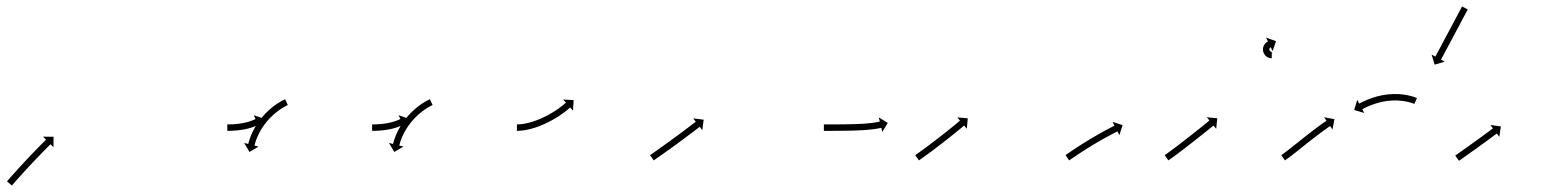

<svg xmlns="http://www.w3.org/2000/svg" viewBox="-20 -568 4799 598"><path d="M3.1 -4.7C2.7 -4.2 2.2 -3.7 1.8 -3.2L16.9 9.9C17.4 9.4 17.8 8.9 18.2 8.4L18.2 8.4L18.2 8.4C19.4 7 20.7 5.6 21.9 4.2L21.9 4.2L21.9 4.2C23.8 2 25.7 -0.2 27.6 -2.3L27.6 -2.3L27.6 -2.3C30.1 -5.1 32.6 -8 35.1 -10.8L35.1 -10.8L35.1 -10.8C38.1 -14.1 41 -17.4 44 -20.7L44 -20.7L44 -20.7C47.3 -24.4 50.7 -28 54 -31.7L54 -31.7L54 -31.7C57.6 -35.6 61.2 -39.5 64.8 -43.5L64.8 -43.5L64.8 -43.4C68.5 -47.5 72.3 -51.5 76 -55.5L76 -55.5L76 -55.5C79.7 -59.5 83.5 -63.5 87.3 -67.5L87.3 -67.5L87.2 -67.5C90.9 -71.3 94.6 -75.2 98.3 -79L98.2 -79L98.2 -79C101.7 -82.6 105.1 -86.1 108.6 -89.7L108.6 -89.7L108.6 -89.7C111.7 -92.9 114.8 -96.1 117.9 -99.2L117.9 -99.2L117.9 -99.2C120.5 -101.9 123.2 -104.6 125.8 -107.2L125.8 -107.2L125.8 -107.2C127.9 -109.3 129.9 -111.3 132 -113.4L132 -113.4L132 -113.4C133.3 -114.7 134.6 -116 135.9 -117.3C136.4 -117.8 136.9 -118.2 137.3 -118.7L146.6 -109.3L146.8 -142.1L114 -142.3L123.3 -132.9C122.8 -132.5 122.3 -132 121.9 -131.5C120.5 -130.2 119.2 -128.9 117.9 -127.5L117.9 -127.5L117.9 -127.5C115.8 -125.5 113.7 -123.4 111.7 -121.3L111.7 -121.3L111.7 -121.3C109 -118.6 106.3 -116 103.7 -113.3L103.7 -113.3L103.6 -113.2C100.5 -110.1 97.4 -106.8 94.3 -103.6L94.2 -103.6L94.2 -103.6C90.8 -100 87.3 -96.4 83.8 -92.8L83.8 -92.8L83.8 -92.8C80.1 -89 76.4 -85.1 72.7 -81.2L72.7 -81.2L72.7 -81.2C68.9 -77.2 65.2 -73.2 61.4 -69.2L61.4 -69.2L61.4 -69.1C57.6 -65.1 53.9 -61.1 50.1 -57L50.1 -57L50.1 -57C46.5 -53.1 42.9 -49.1 39.3 -45.2L39.3 -45.2L39.2 -45.2C35.9 -41.5 32.5 -37.8 29.2 -34.1L29.2 -34.1L29.2 -34.1C26.2 -30.8 23.2 -27.4 20.2 -24.1L20.2 -24.1L20.2 -24.1C17.7 -21.2 15.2 -18.4 12.6 -15.6L12.6 -15.6L12.6 -15.6C10.7 -13.4 8.8 -11.2 6.8 -9L6.8 -9L6.8 -9C5.6 -7.6 4.4 -6.2 3.1 -4.7L3.1 -4.7Z M689 -180.5C688.7 -180.5 688.3 -180.5 688 -180.5L688 -160.5C688.4 -160.5 688.7 -160.5 689.1 -160.5L689.1 -160.5L689.1 -160.5C690.1 -160.5 691.2 -160.5 692.2 -160.5L692.2 -160.5L692.2 -160.5C693.8 -160.6 695.4 -160.6 697 -160.6C697 -160.6 697 -160.6 697 -160.6C697 -160.6 697 -160.6 697 -160.6C699.1 -160.7 701.2 -160.8 703.2 -160.8C703.2 -160.8 703.2 -160.8 703.2 -160.8C703.3 -160.8 703.3 -160.8 703.3 -160.8C705.7 -161 708.2 -161.1 710.6 -161.2C710.6 -161.2 710.6 -161.3 710.6 -161.3C710.7 -161.3 710.7 -161.3 710.7 -161.3C713.4 -161.5 716.1 -161.7 718.9 -161.9C718.9 -161.9 718.9 -161.9 718.9 -161.9C718.9 -161.9 719 -161.9 719 -161.9C721.9 -162.2 724.8 -162.6 727.7 -162.9C727.7 -162.9 727.7 -162.9 727.8 -162.9C727.8 -162.9 727.8 -163 727.8 -163C730.8 -163.4 733.8 -163.8 736.8 -164.3C736.8 -164.3 736.9 -164.3 736.9 -164.3C736.9 -164.3 737 -164.3 737 -164.3C740 -164.9 743 -165.5 746 -166.1C746 -166.1 746 -166.1 746 -166.1C746.1 -166.1 746.1 -166.1 746.1 -166.1C749 -166.8 751.9 -167.5 754.7 -168.2C754.7 -168.2 754.8 -168.2 754.8 -168.3C754.8 -168.3 754.9 -168.3 754.9 -168.3C757.6 -169 760.2 -169.8 762.9 -170.6C762.9 -170.6 762.9 -170.6 763 -170.6C763 -170.7 763 -170.7 763 -170.7C765.4 -171.4 767.8 -172.3 770.1 -173.1C770.1 -173.1 770.1 -173.1 770.2 -173.1C770.2 -173.1 770.2 -173.2 770.2 -173.2C772.2 -173.9 774.2 -174.7 776.1 -175.5C776.1 -175.5 776.2 -175.5 776.2 -175.5C776.2 -175.5 776.2 -175.5 776.2 -175.5C777.7 -176.1 779.2 -176.8 780.7 -177.5C780.7 -177.5 780.7 -177.5 780.8 -177.5C780.8 -177.5 780.8 -177.5 780.8 -177.5C781.8 -177.9 782.7 -178.4 783.7 -178.8C783.7 -178.8 783.7 -178.8 783.7 -178.8C783.7 -178.8 783.7 -178.8 783.7 -178.8C784 -179 784.4 -179.1 784.7 -179.3L790.4 -167.4L801.2 -198.4L770.3 -209.2L776 -197.3C775.7 -197.2 775.4 -197 775.1 -196.9C775.1 -196.9 775.1 -196.9 775.1 -196.9C775.1 -196.9 775.1 -196.9 775.1 -196.9C774.2 -196.5 773.4 -196.1 772.5 -195.7C772.5 -195.7 772.5 -195.7 772.5 -195.7C772.6 -195.7 772.6 -195.7 772.6 -195.7C771.2 -195.1 769.8 -194.5 768.5 -193.9C768.5 -193.9 768.5 -194 768.5 -194C768.5 -194 768.6 -194 768.6 -194C766.8 -193.3 765 -192.6 763.2 -191.9C763.2 -191.9 763.2 -191.9 763.2 -191.9C763.3 -191.9 763.3 -191.9 763.3 -191.9C761.1 -191.1 759 -190.4 756.8 -189.7C756.8 -189.7 756.8 -189.7 756.9 -189.7C756.9 -189.7 756.9 -189.7 756.9 -189.7C754.5 -189 752 -188.2 749.5 -187.5C749.5 -187.5 749.6 -187.6 749.6 -187.6C749.7 -187.6 749.7 -187.6 749.7 -187.6C747 -186.9 744.4 -186.2 741.7 -185.6C741.7 -185.6 741.7 -185.6 741.8 -185.7C741.8 -185.7 741.8 -185.7 741.8 -185.7C739 -185.1 736.2 -184.5 733.4 -184C733.4 -184 733.5 -184 733.5 -184C733.5 -184 733.6 -184.1 733.6 -184.1C730.7 -183.6 727.9 -183.2 725.1 -182.8C725.1 -182.8 725.1 -182.8 725.1 -182.8C725.2 -182.8 725.2 -182.8 725.2 -182.8C722.5 -182.4 719.7 -182.1 716.9 -181.8C716.9 -181.8 717 -181.8 717 -181.8C717 -181.8 717 -181.8 717 -181.8C714.4 -181.6 711.8 -181.4 709.2 -181.2C709.2 -181.2 709.3 -181.2 709.3 -181.2C709.3 -181.2 709.3 -181.2 709.3 -181.2C707 -181.1 704.7 -180.9 702.3 -180.8C702.3 -180.8 702.3 -180.8 702.4 -180.8C702.4 -180.8 702.4 -180.8 702.4 -180.8C700.4 -180.7 698.4 -180.7 696.5 -180.6C696.5 -180.6 696.5 -180.6 696.5 -180.6C696.5 -180.6 696.5 -180.6 696.5 -180.6C695 -180.6 693.5 -180.5 691.9 -180.5L691.9 -180.5L692 -180.5C691 -180.5 690 -180.5 689 -180.5L689 -180.5ZM874.6 -240C875.2 -240.3 875.8 -240.6 876.4 -240.9L867.9 -259C867.3 -258.7 866.7 -258.4 866.1 -258.1C866.1 -258.1 866.1 -258.1 866 -258.1C866 -258.1 866 -258.1 866 -258.1C864.2 -257.2 862.5 -256.3 860.8 -255.4C860.8 -255.4 860.7 -255.4 860.7 -255.4C860.7 -255.4 860.6 -255.4 860.6 -255.4C858 -254 855.3 -252.5 852.7 -251C852.7 -251 852.6 -250.9 852.6 -250.9C852.6 -250.9 852.5 -250.9 852.5 -250.9C849.2 -248.9 845.9 -246.8 842.6 -244.6C842.6 -244.6 842.5 -244.6 842.5 -244.6C842.4 -244.5 842.4 -244.5 842.4 -244.5C838.6 -241.9 834.8 -239.2 831.1 -236.4C831.1 -236.4 831.1 -236.4 831.1 -236.3C831 -236.3 831 -236.3 831 -236.3C826.9 -233.1 823 -229.8 819.1 -226.4C819.1 -226.4 819 -226.4 819 -226.3C818.9 -226.3 818.9 -226.2 818.9 -226.2C814.8 -222.5 810.9 -218.7 807 -214.8C807 -214.8 806.9 -214.8 806.9 -214.7C806.8 -214.7 806.8 -214.6 806.8 -214.6C802.9 -210.5 799.1 -206.2 795.4 -201.9C795.4 -201.9 795.4 -201.9 795.3 -201.8C795.3 -201.8 795.3 -201.7 795.3 -201.7C791.7 -197.3 788.2 -192.8 784.9 -188.2C784.9 -188.2 784.8 -188.1 784.8 -188.1C784.8 -188 784.7 -187.9 784.7 -187.9C781.6 -183.4 778.6 -178.8 775.7 -174.1C775.7 -174.1 775.7 -174 775.7 -174C775.6 -173.9 775.6 -173.8 775.6 -173.8C773 -169.4 770.5 -164.8 768.2 -160.2C768.2 -160.2 768.2 -160.2 768.1 -160.1C768.1 -160.1 768.1 -160 768.1 -160C766.1 -155.9 764.2 -151.6 762.3 -147.4C762.3 -147.4 762.3 -147.3 762.3 -147.3C762.3 -147.2 762.3 -147.2 762.3 -147.2C760.8 -143.5 759.4 -139.9 758.1 -136.2C758.1 -136.2 758.1 -136.2 758.1 -136.1C758.1 -136.1 758 -136 758 -136C757.1 -133.2 756.2 -130.3 755.3 -127.4C755.3 -127.4 755.3 -127.4 755.3 -127.3C755.3 -127.3 755.2 -127.3 755.2 -127.3C754.7 -125.4 754.2 -123.5 753.7 -121.7C753.7 -121.7 753.7 -121.6 753.7 -121.6C753.7 -121.6 753.7 -121.6 753.7 -121.6C753.5 -120.9 753.3 -120.3 753.2 -119.6L740.4 -122.9L757.1 -94.7L785.3 -111.4L772.5 -114.7C772.7 -115.3 772.9 -116 773 -116.6C773 -116.6 773 -116.6 773 -116.6C773 -116.5 773 -116.5 773 -116.5C773.5 -118.3 774 -120 774.5 -121.8C774.5 -121.8 774.5 -121.7 774.4 -121.7C774.4 -121.7 774.4 -121.6 774.4 -121.6C775.2 -124.3 776.1 -127 777 -129.7C777 -129.7 777 -129.6 777 -129.6C777 -129.5 776.9 -129.5 776.9 -129.5C778.2 -132.9 779.5 -136.4 780.8 -139.7C780.8 -139.7 780.8 -139.7 780.8 -139.6C780.8 -139.6 780.7 -139.5 780.7 -139.5C782.4 -143.5 784.2 -147.5 786.1 -151.3C786.1 -151.3 786.1 -151.3 786.1 -151.2C786 -151.2 786 -151.1 786 -151.1C788.2 -155.4 790.5 -159.7 792.9 -163.9C792.9 -163.9 792.9 -163.8 792.9 -163.7C792.8 -163.7 792.8 -163.6 792.8 -163.6C795.5 -168 798.3 -172.4 801.2 -176.6C801.2 -176.6 801.2 -176.6 801.2 -176.5C801.1 -176.5 801.1 -176.4 801.1 -176.4C804.2 -180.8 807.5 -185 810.8 -189.2C810.8 -189.2 810.8 -189.1 810.7 -189.1C810.7 -189 810.6 -189 810.6 -189C814.1 -193 817.7 -197 821.3 -200.9C821.3 -200.9 821.3 -200.8 821.3 -200.8C821.2 -200.8 821.2 -200.7 821.2 -200.7C824.8 -204.4 828.5 -208 832.4 -211.5C832.4 -211.5 832.3 -211.4 832.3 -211.4C832.2 -211.3 832.2 -211.3 832.2 -211.3C835.8 -214.5 839.6 -217.6 843.4 -220.6C843.4 -220.6 843.3 -220.5 843.3 -220.5C843.2 -220.5 843.2 -220.4 843.2 -220.4C846.6 -223 850.1 -225.6 853.7 -228C853.7 -228 853.7 -228 853.6 -228C853.6 -227.9 853.5 -227.9 853.5 -227.9C856.6 -229.9 859.7 -231.9 862.8 -233.7C862.8 -233.7 862.8 -233.7 862.7 -233.7C862.7 -233.7 862.7 -233.6 862.7 -233.6C865.1 -235 867.5 -236.4 870 -237.7C870 -237.7 870 -237.7 869.9 -237.7C869.9 -237.7 869.9 -237.7 869.9 -237.7C871.5 -238.5 873.1 -239.3 874.7 -240.1C874.7 -240.1 874.7 -240.1 874.7 -240.1C874.7 -240 874.6 -240 874.6 -240Z M1140 -180.5C1139.7 -180.5 1139.3 -180.5 1139 -180.5L1139 -160.5C1139.4 -160.5 1139.7 -160.5 1140.1 -160.5L1140.1 -160.5L1140.1 -160.5C1141.1 -160.5 1142.2 -160.5 1143.2 -160.5L1143.2 -160.5L1143.2 -160.5C1144.8 -160.6 1146.4 -160.6 1148 -160.6C1148 -160.6 1148 -160.6 1148 -160.6C1148 -160.6 1148 -160.6 1148 -160.6C1150.1 -160.7 1152.2 -160.8 1154.2 -160.8C1154.2 -160.8 1154.2 -160.8 1154.2 -160.8C1154.3 -160.8 1154.3 -160.8 1154.3 -160.8C1156.7 -161 1159.2 -161.1 1161.6 -161.2C1161.6 -161.2 1161.6 -161.3 1161.6 -161.3C1161.7 -161.3 1161.7 -161.3 1161.7 -161.3C1164.4 -161.5 1167.1 -161.7 1169.9 -161.9C1169.9 -161.9 1169.9 -161.9 1169.9 -161.9C1169.9 -161.9 1170 -161.9 1170 -161.9C1172.9 -162.2 1175.8 -162.6 1178.7 -162.9C1178.7 -162.9 1178.7 -162.9 1178.8 -162.9C1178.8 -162.9 1178.8 -163 1178.8 -163C1181.8 -163.4 1184.8 -163.8 1187.8 -164.3C1187.8 -164.3 1187.9 -164.3 1187.9 -164.3C1187.9 -164.3 1188 -164.3 1188 -164.3C1191 -164.9 1194 -165.5 1197 -166.1C1197 -166.1 1197 -166.1 1197 -166.1C1197.1 -166.1 1197.1 -166.1 1197.1 -166.1C1200 -166.8 1202.9 -167.5 1205.7 -168.2C1205.7 -168.2 1205.8 -168.2 1205.8 -168.3C1205.8 -168.3 1205.9 -168.3 1205.9 -168.3C1208.6 -169 1211.2 -169.8 1213.9 -170.6C1213.9 -170.6 1213.9 -170.6 1214 -170.6C1214 -170.7 1214 -170.7 1214 -170.7C1216.4 -171.4 1218.8 -172.3 1221.1 -173.1C1221.1 -173.1 1221.1 -173.1 1221.2 -173.1C1221.2 -173.1 1221.2 -173.2 1221.2 -173.2C1223.2 -173.9 1225.2 -174.7 1227.1 -175.5C1227.1 -175.5 1227.2 -175.5 1227.2 -175.5C1227.2 -175.5 1227.2 -175.5 1227.2 -175.5C1228.7 -176.1 1230.2 -176.8 1231.7 -177.5C1231.7 -177.5 1231.7 -177.5 1231.8 -177.5C1231.8 -177.5 1231.8 -177.5 1231.8 -177.5C1232.8 -177.9 1233.7 -178.4 1234.7 -178.8C1234.7 -178.8 1234.7 -178.8 1234.7 -178.8C1234.7 -178.8 1234.7 -178.8 1234.7 -178.8C1235 -179 1235.4 -179.1 1235.7 -179.3L1241.4 -167.4L1252.2 -198.4L1221.3 -209.2L1227 -197.3C1226.7 -197.2 1226.4 -197 1226.1 -196.9C1226.1 -196.9 1226.1 -196.9 1226.1 -196.9C1226.1 -196.9 1226.1 -196.9 1226.1 -196.9C1225.2 -196.5 1224.4 -196.1 1223.5 -195.7C1223.5 -195.7 1223.5 -195.7 1223.5 -195.7C1223.6 -195.7 1223.6 -195.7 1223.6 -195.7C1222.2 -195.1 1220.8 -194.5 1219.5 -193.9C1219.5 -193.9 1219.5 -194 1219.5 -194C1219.5 -194 1219.6 -194 1219.6 -194C1217.8 -193.3 1216 -192.6 1214.2 -191.9C1214.2 -191.9 1214.2 -191.9 1214.2 -191.9C1214.3 -191.9 1214.3 -191.9 1214.3 -191.9C1212.1 -191.1 1210 -190.4 1207.8 -189.7C1207.8 -189.7 1207.8 -189.7 1207.9 -189.7C1207.9 -189.7 1207.9 -189.7 1207.9 -189.7C1205.5 -189 1203 -188.2 1200.5 -187.5C1200.5 -187.5 1200.6 -187.6 1200.6 -187.6C1200.7 -187.6 1200.7 -187.6 1200.7 -187.6C1198 -186.9 1195.4 -186.2 1192.7 -185.6C1192.7 -185.6 1192.7 -185.6 1192.8 -185.7C1192.8 -185.7 1192.8 -185.7 1192.8 -185.7C1190 -185.1 1187.2 -184.5 1184.4 -184C1184.4 -184 1184.5 -184 1184.5 -184C1184.5 -184 1184.6 -184.1 1184.6 -184.1C1181.7 -183.6 1178.9 -183.2 1176.1 -182.8C1176.1 -182.8 1176.1 -182.8 1176.1 -182.8C1176.2 -182.8 1176.2 -182.8 1176.2 -182.8C1173.5 -182.4 1170.7 -182.1 1167.9 -181.8C1167.9 -181.8 1168 -181.8 1168 -181.8C1168 -181.8 1168 -181.8 1168 -181.8C1165.4 -181.6 1162.8 -181.4 1160.2 -181.2C1160.2 -181.2 1160.3 -181.2 1160.3 -181.2C1160.3 -181.2 1160.3 -181.2 1160.3 -181.2C1158 -181.1 1155.7 -180.9 1153.3 -180.8C1153.3 -180.8 1153.3 -180.8 1153.4 -180.8C1153.4 -180.8 1153.4 -180.8 1153.4 -180.8C1151.4 -180.7 1149.4 -180.7 1147.5 -180.6C1147.5 -180.6 1147.5 -180.6 1147.5 -180.6C1147.5 -180.6 1147.5 -180.6 1147.5 -180.6C1146 -180.6 1144.5 -180.5 1142.9 -180.5L1142.9 -180.5L1143 -180.5C1142 -180.5 1141 -180.5 1140 -180.5L1140 -180.5ZM1325.6 -240C1326.2 -240.3 1326.8 -240.6 1327.4 -240.9L1318.9 -259C1318.3 -258.7 1317.7 -258.4 1317.1 -258.1C1317.1 -258.1 1317.1 -258.1 1317 -258.1C1317 -258.1 1317 -258.1 1317 -258.1C1315.2 -257.2 1313.5 -256.3 1311.8 -255.4C1311.8 -255.4 1311.7 -255.4 1311.7 -255.4C1311.7 -255.4 1311.6 -255.4 1311.6 -255.4C1309 -254 1306.3 -252.5 1303.7 -251C1303.7 -251 1303.6 -250.9 1303.6 -250.9C1303.6 -250.9 1303.5 -250.9 1303.5 -250.9C1300.2 -248.9 1296.9 -246.8 1293.6 -244.6C1293.6 -244.6 1293.5 -244.6 1293.5 -244.6C1293.4 -244.5 1293.4 -244.5 1293.4 -244.5C1289.6 -241.9 1285.8 -239.2 1282.1 -236.4C1282.1 -236.4 1282.1 -236.4 1282.1 -236.3C1282 -236.3 1282 -236.3 1282 -236.3C1277.9 -233.1 1274 -229.8 1270.1 -226.4C1270.1 -226.4 1270 -226.4 1270 -226.3C1269.9 -226.3 1269.9 -226.2 1269.9 -226.2C1265.8 -222.5 1261.9 -218.7 1258 -214.8C1258 -214.8 1257.9 -214.8 1257.9 -214.7C1257.8 -214.7 1257.8 -214.6 1257.8 -214.6C1253.9 -210.5 1250.1 -206.2 1246.4 -201.9C1246.4 -201.9 1246.4 -201.9 1246.3 -201.8C1246.3 -201.8 1246.3 -201.7 1246.3 -201.7C1242.7 -197.3 1239.2 -192.8 1235.9 -188.2C1235.9 -188.2 1235.8 -188.1 1235.8 -188.1C1235.8 -188 1235.7 -187.9 1235.7 -187.9C1232.6 -183.4 1229.6 -178.8 1226.7 -174.1C1226.7 -174.1 1226.7 -174 1226.7 -174C1226.6 -173.9 1226.6 -173.8 1226.6 -173.8C1224 -169.4 1221.5 -164.8 1219.2 -160.2C1219.2 -160.2 1219.2 -160.2 1219.1 -160.1C1219.1 -160.1 1219.1 -160 1219.1 -160C1217.1 -155.9 1215.2 -151.6 1213.3 -147.4C1213.3 -147.4 1213.3 -147.3 1213.3 -147.3C1213.3 -147.2 1213.3 -147.2 1213.3 -147.2C1211.8 -143.5 1210.4 -139.9 1209.1 -136.2C1209.1 -136.2 1209.1 -136.2 1209.1 -136.1C1209.1 -136.1 1209 -136 1209 -136C1208.1 -133.2 1207.2 -130.3 1206.3 -127.4C1206.3 -127.4 1206.3 -127.4 1206.3 -127.3C1206.3 -127.3 1206.2 -127.3 1206.2 -127.3C1205.7 -125.4 1205.2 -123.5 1204.7 -121.7C1204.7 -121.7 1204.7 -121.6 1204.7 -121.6C1204.7 -121.6 1204.7 -121.6 1204.7 -121.6C1204.5 -120.9 1204.3 -120.3 1204.2 -119.6L1191.4 -122.9L1208.1 -94.7L1236.3 -111.4L1223.5 -114.7C1223.7 -115.3 1223.9 -116 1224 -116.6C1224 -116.6 1224 -116.6 1224 -116.6C1224 -116.5 1224 -116.5 1224 -116.5C1224.5 -118.3 1225 -120 1225.5 -121.8C1225.5 -121.8 1225.5 -121.7 1225.4 -121.7C1225.4 -121.7 1225.4 -121.6 1225.4 -121.6C1226.2 -124.3 1227.1 -127 1228 -129.7C1228 -129.7 1228 -129.6 1228 -129.6C1228 -129.5 1227.9 -129.5 1227.9 -129.5C1229.2 -132.9 1230.5 -136.4 1231.8 -139.7C1231.8 -139.7 1231.8 -139.7 1231.8 -139.6C1231.8 -139.6 1231.7 -139.5 1231.7 -139.5C1233.4 -143.5 1235.2 -147.5 1237.1 -151.3C1237.1 -151.3 1237.1 -151.3 1237.1 -151.2C1237 -151.2 1237 -151.1 1237 -151.1C1239.2 -155.4 1241.5 -159.7 1243.9 -163.9C1243.9 -163.9 1243.9 -163.8 1243.9 -163.7C1243.8 -163.7 1243.8 -163.6 1243.8 -163.6C1246.5 -168 1249.3 -172.4 1252.2 -176.6C1252.2 -176.6 1252.2 -176.6 1252.2 -176.5C1252.1 -176.5 1252.1 -176.4 1252.1 -176.4C1255.2 -180.8 1258.5 -185 1261.8 -189.2C1261.8 -189.2 1261.8 -189.1 1261.7 -189.1C1261.7 -189 1261.6 -189 1261.6 -189C1265.1 -193 1268.7 -197 1272.3 -200.9C1272.3 -200.9 1272.3 -200.8 1272.3 -200.8C1272.2 -200.8 1272.2 -200.7 1272.2 -200.7C1275.8 -204.4 1279.5 -208 1283.4 -211.5C1283.4 -211.5 1283.3 -211.4 1283.3 -211.4C1283.2 -211.3 1283.2 -211.3 1283.2 -211.3C1286.8 -214.5 1290.6 -217.6 1294.4 -220.6C1294.4 -220.6 1294.3 -220.5 1294.3 -220.5C1294.2 -220.5 1294.2 -220.4 1294.2 -220.4C1297.6 -223 1301.1 -225.6 1304.7 -228C1304.7 -228 1304.7 -228 1304.6 -228C1304.6 -227.9 1304.5 -227.9 1304.5 -227.9C1307.6 -229.9 1310.7 -231.9 1313.8 -233.7C1313.8 -233.7 1313.8 -233.7 1313.7 -233.7C1313.7 -233.7 1313.7 -233.6 1313.7 -233.6C1316.1 -235 1318.5 -236.4 1321 -237.7C1321 -237.7 1321 -237.7 1320.9 -237.7C1320.9 -237.7 1320.9 -237.7 1320.9 -237.7C1322.5 -238.5 1324.1 -239.3 1325.7 -240.1C1325.7 -240.1 1325.7 -240.1 1325.7 -240.1C1325.7 -240 1325.6 -240 1325.6 -240Z M1591.9 -180.5C1591.2 -180.5 1590.6 -180.5 1590 -180.5L1590 -160.5C1590.7 -160.5 1591.4 -160.5 1592.1 -160.5C1592.1 -160.5 1592.1 -160.5 1592.2 -160.5C1592.2 -160.5 1592.2 -160.5 1592.2 -160.5C1594.2 -160.6 1596.2 -160.6 1598.1 -160.7C1598.1 -160.7 1598.2 -160.7 1598.2 -160.8C1598.3 -160.8 1598.3 -160.8 1598.3 -160.8C1601.4 -161 1604.4 -161.3 1607.4 -161.6C1607.4 -161.6 1607.5 -161.6 1607.5 -161.6C1607.6 -161.6 1607.7 -161.6 1607.7 -161.6C1611.6 -162.1 1615.4 -162.7 1619.3 -163.4C1619.3 -163.4 1619.4 -163.4 1619.4 -163.5C1619.5 -163.5 1619.5 -163.5 1619.5 -163.5C1624.1 -164.4 1628.6 -165.4 1633.1 -166.5C1633.1 -166.5 1633.1 -166.6 1633.2 -166.6C1633.2 -166.6 1633.3 -166.6 1633.3 -166.6C1638.3 -167.9 1643.2 -169.4 1648.1 -171C1648.1 -171 1648.1 -171 1648.2 -171C1648.2 -171 1648.3 -171 1648.3 -171C1653.5 -172.8 1658.6 -174.7 1663.7 -176.7C1663.7 -176.7 1663.7 -176.7 1663.8 -176.7C1663.8 -176.7 1663.9 -176.8 1663.9 -176.8C1669.1 -178.9 1674.3 -181.2 1679.4 -183.5C1679.4 -183.5 1679.4 -183.5 1679.5 -183.5C1679.5 -183.5 1679.5 -183.6 1679.5 -183.6C1684.6 -186 1689.7 -188.5 1694.6 -191.1C1694.6 -191.1 1694.7 -191.1 1694.7 -191.1C1694.8 -191.2 1694.8 -191.2 1694.8 -191.2C1699.6 -193.8 1704.3 -196.5 1709 -199.2C1709 -199.2 1709.1 -199.2 1709.1 -199.3C1709.1 -199.3 1709.2 -199.3 1709.2 -199.3C1713.5 -201.9 1717.8 -204.7 1722.1 -207.4C1722.1 -207.4 1722.1 -207.5 1722.2 -207.5C1722.2 -207.5 1722.2 -207.5 1722.2 -207.5C1726 -210.1 1729.8 -212.7 1733.5 -215.3C1733.5 -215.3 1733.5 -215.3 1733.5 -215.4C1733.6 -215.4 1733.6 -215.4 1733.6 -215.4C1736.7 -217.7 1739.8 -220 1742.9 -222.4C1742.9 -222.4 1742.9 -222.4 1742.9 -222.4C1742.9 -222.4 1743 -222.5 1743 -222.5C1745.3 -224.3 1747.6 -226.2 1749.9 -228.1C1749.9 -228.1 1749.9 -228.1 1749.9 -228.1C1750 -228.2 1750 -228.2 1750 -228.2C1751.4 -229.4 1752.9 -230.7 1754.4 -231.9L1754.4 -232L1754.4 -232C1754.9 -232.4 1755.4 -232.9 1755.9 -233.3L1764.7 -223.5L1766.6 -256.2L1733.9 -258.1L1742.6 -248.3C1742.1 -247.8 1741.7 -247.4 1741.2 -247L1741.2 -247L1741.2 -247C1739.8 -245.8 1738.4 -244.6 1737 -243.4C1737 -243.4 1737.1 -243.4 1737.1 -243.5C1737.1 -243.5 1737.1 -243.5 1737.1 -243.5C1734.9 -241.7 1732.7 -239.9 1730.5 -238.1C1730.5 -238.1 1730.5 -238.1 1730.5 -238.1C1730.6 -238.2 1730.6 -238.2 1730.6 -238.2C1727.7 -235.9 1724.7 -233.7 1721.7 -231.5C1721.7 -231.5 1721.8 -231.5 1721.8 -231.5C1721.8 -231.6 1721.9 -231.6 1721.9 -231.6C1718.3 -229 1714.7 -226.6 1711.1 -224.1C1711.1 -224.1 1711.1 -224.1 1711.1 -224.2C1711.2 -224.2 1711.2 -224.2 1711.2 -224.2C1707.1 -221.5 1703 -218.9 1698.8 -216.4C1698.8 -216.4 1698.8 -216.4 1698.8 -216.4C1698.9 -216.5 1698.9 -216.5 1698.9 -216.5C1694.4 -213.8 1689.8 -211.3 1685.3 -208.8C1685.3 -208.8 1685.3 -208.8 1685.3 -208.8C1685.4 -208.8 1685.4 -208.8 1685.4 -208.8C1680.6 -206.3 1675.8 -203.9 1670.9 -201.6C1670.9 -201.6 1671 -201.6 1671 -201.7C1671 -201.7 1671.1 -201.7 1671.1 -201.7C1666.2 -199.5 1661.2 -197.3 1656.3 -195.3C1656.3 -195.3 1656.3 -195.3 1656.4 -195.3C1656.4 -195.3 1656.4 -195.3 1656.4 -195.3C1651.6 -193.4 1646.7 -191.7 1641.8 -190C1641.8 -190 1641.8 -190 1641.9 -190C1641.9 -190 1642 -190 1642 -190C1637.4 -188.6 1632.7 -187.2 1628 -185.9C1628 -185.9 1628.1 -185.9 1628.1 -185.9C1628.2 -185.9 1628.2 -185.9 1628.2 -185.9C1624.1 -184.9 1619.8 -183.9 1615.6 -183.1C1615.6 -183.1 1615.7 -183.1 1615.7 -183.1C1615.8 -183.1 1615.8 -183.1 1615.8 -183.1C1612.2 -182.5 1608.7 -181.9 1605 -181.4C1605 -181.4 1605.1 -181.4 1605.2 -181.5C1605.2 -181.5 1605.3 -181.5 1605.3 -181.5C1602.5 -181.2 1599.7 -180.9 1596.9 -180.7C1596.9 -180.7 1597 -180.7 1597 -180.7C1597.1 -180.7 1597.1 -180.7 1597.1 -180.7C1595.3 -180.6 1593.6 -180.6 1591.8 -180.5C1591.8 -180.5 1591.8 -180.5 1591.8 -180.5C1591.9 -180.5 1591.9 -180.5 1591.9 -180.5Z M2006.2 -85.9C2005.7 -85.6 2005.1 -85.2 2004.6 -84.8L2016 -68.4C2016.5 -68.7 2017.1 -69.1 2017.6 -69.5C2019.2 -70.6 2020.7 -71.6 2022.2 -72.7C2024.6 -74.4 2027 -76 2029.4 -77.7L2029.4 -77.7L2029.4 -77.7C2032.5 -79.9 2035.6 -82.1 2038.7 -84.2L2038.7 -84.2L2038.7 -84.2C2042.4 -86.8 2046 -89.4 2049.7 -92L2049.7 -92L2049.7 -92C2053.8 -94.9 2057.8 -97.8 2061.9 -100.7L2061.9 -100.7L2061.9 -100.7C2066.2 -103.8 2070.6 -107 2074.9 -110.1L2074.9 -110.1L2074.9 -110.1C2079.4 -113.3 2083.8 -116.6 2088.3 -119.8L2088.3 -119.8L2088.3 -119.8C2092.7 -123.1 2097.2 -126.4 2101.6 -129.6L2101.6 -129.6L2101.6 -129.7C2105.9 -132.8 2110.2 -136 2114.5 -139.2L2114.5 -139.2L2114.5 -139.2C2118.5 -142.2 2122.5 -145.2 2126.5 -148.2L2126.5 -148.2L2126.5 -148.2C2130.1 -150.9 2133.7 -153.6 2137.2 -156.3L2137.2 -156.3L2137.3 -156.3C2140.3 -158.6 2143.3 -160.8 2146.3 -163.1C2148.6 -164.9 2150.9 -166.7 2153.2 -168.5C2154.7 -169.6 2156.2 -170.7 2157.7 -171.9C2158.2 -172.3 2158.8 -172.7 2159.3 -173.1L2167.3 -162.7L2171.6 -195.2L2139.1 -199.4L2147.1 -189C2146.6 -188.6 2146 -188.1 2145.5 -187.7C2144 -186.6 2142.6 -185.5 2141.1 -184.3C2138.8 -182.6 2136.5 -180.8 2134.2 -179C2131.2 -176.8 2128.2 -174.5 2125.2 -172.2L2125.2 -172.2L2125.2 -172.2C2121.6 -169.5 2118.1 -166.8 2114.5 -164.2L2114.5 -164.2L2114.5 -164.2C2110.5 -161.2 2106.5 -158.2 2102.6 -155.2L2102.6 -155.2L2102.6 -155.2C2098.3 -152.1 2094 -148.9 2089.8 -145.7L2089.8 -145.7L2089.8 -145.7C2085.3 -142.5 2080.9 -139.2 2076.5 -136L2076.5 -136L2076.5 -136C2072.1 -132.8 2067.6 -129.5 2063.2 -126.3L2063.2 -126.3L2063.2 -126.3C2058.9 -123.2 2054.6 -120.1 2050.2 -117L2050.2 -117L2050.2 -117C2046.2 -114.1 2042.2 -111.2 2038.1 -108.3L2038.1 -108.3L2038.1 -108.3C2034.5 -105.7 2030.8 -103.2 2027.2 -100.6L2027.2 -100.6L2027.2 -100.6C2024.1 -98.4 2021 -96.3 2018 -94.1L2018 -94.1L2018 -94.1C2015.6 -92.4 2013.2 -90.8 2010.8 -89.1C2009.3 -88.1 2007.8 -87 2006.2 -85.9Z M2548 -180.5C2547.3 -180.5 2546.7 -180.5 2546 -180.5L2546 -160.5C2546.7 -160.5 2547.3 -160.5 2548 -160.5C2549.9 -160.5 2551.7 -160.5 2553.6 -160.5C2556.5 -160.5 2559.4 -160.5 2562.4 -160.5C2566.1 -160.5 2569.9 -160.5 2573.7 -160.5C2578.2 -160.6 2582.6 -160.6 2587.1 -160.6L2587.1 -160.6L2587.1 -160.6C2592.1 -160.6 2597.1 -160.7 2602.1 -160.7L2602.1 -160.7L2602.1 -160.7C2607.5 -160.8 2612.8 -160.8 2618.1 -160.9L2618.2 -160.9L2618.2 -160.9C2623.7 -161 2629.2 -161.1 2634.7 -161.2L2634.8 -161.2L2634.8 -161.2C2640.3 -161.4 2645.9 -161.6 2651.4 -161.8C2651.4 -161.8 2651.4 -161.8 2651.4 -161.8C2651.4 -161.8 2651.4 -161.8 2651.4 -161.8C2656.8 -162 2662.2 -162.3 2667.6 -162.6C2667.6 -162.6 2667.6 -162.6 2667.6 -162.6C2667.6 -162.6 2667.6 -162.6 2667.6 -162.6C2672.7 -162.9 2677.7 -163.3 2682.7 -163.7C2682.7 -163.7 2682.8 -163.7 2682.8 -163.7C2682.8 -163.7 2682.8 -163.7 2682.8 -163.7C2687.4 -164.1 2691.9 -164.6 2696.4 -165.1C2696.4 -165.1 2696.4 -165.1 2696.5 -165.1C2696.5 -165.1 2696.5 -165.1 2696.5 -165.1C2700.3 -165.6 2704.2 -166.1 2708 -166.7C2708 -166.7 2708 -166.7 2708.1 -166.7C2708.1 -166.7 2708.1 -166.7 2708.1 -166.7C2711.1 -167.2 2714.1 -167.7 2717 -168.3C2717 -168.3 2717 -168.3 2717.1 -168.3C2717.1 -168.3 2717.1 -168.3 2717.1 -168.3C2719 -168.7 2720.9 -169.1 2722.8 -169.5C2722.8 -169.5 2722.9 -169.5 2722.9 -169.5C2722.9 -169.5 2722.9 -169.5 2722.9 -169.5C2723.6 -169.7 2724.2 -169.9 2724.9 -170L2728 -157.2L2745.1 -185.2L2717.1 -202.3L2720.2 -189.5C2719.6 -189.3 2718.9 -189.2 2718.3 -189C2718.3 -189 2718.3 -189 2718.3 -189C2718.4 -189 2718.4 -189 2718.4 -189C2716.6 -188.6 2714.9 -188.3 2713.1 -187.9C2713.1 -187.9 2713.1 -187.9 2713.1 -187.9C2713.2 -187.9 2713.2 -187.9 2713.2 -187.9C2710.4 -187.4 2707.6 -186.9 2704.9 -186.4C2704.9 -186.4 2704.9 -186.4 2704.9 -186.4C2705 -186.4 2705 -186.4 2705 -186.4C2701.3 -185.9 2697.7 -185.4 2694 -184.9C2694 -184.9 2694 -184.9 2694.1 -184.9C2694.1 -184.9 2694.1 -184.9 2694.1 -184.9C2689.8 -184.4 2685.4 -184 2681 -183.6C2681 -183.6 2681 -183.6 2681.1 -183.6C2681.1 -183.6 2681.1 -183.6 2681.1 -183.6C2676.2 -183.2 2671.3 -182.9 2666.4 -182.5C2666.4 -182.5 2666.4 -182.5 2666.4 -182.5C2666.4 -182.5 2666.4 -182.5 2666.4 -182.5C2661.2 -182.2 2655.9 -182 2650.6 -181.8C2650.6 -181.8 2650.6 -181.8 2650.6 -181.8C2650.6 -181.8 2650.6 -181.8 2650.6 -181.8C2645.2 -181.6 2639.7 -181.4 2634.2 -181.2C2634.2 -181.2 2634.2 -181.2 2634.3 -181.2L2634.3 -181.2C2628.8 -181.1 2623.3 -181 2617.8 -180.9L2617.8 -180.9L2617.9 -180.9C2612.5 -180.8 2607.2 -180.8 2601.9 -180.7L2601.9 -180.7L2601.9 -180.7C2597 -180.7 2592 -180.6 2587 -180.6L2587 -180.6L2587 -180.6C2582.6 -180.6 2578.1 -180.6 2573.6 -180.5C2569.9 -180.5 2566.1 -180.5 2562.3 -180.5C2559.4 -180.5 2556.5 -180.5 2553.6 -180.5C2551.7 -180.5 2549.9 -180.5 2548 -180.5Z M2832.2 -85.9C2831.7 -85.6 2831.1 -85.2 2830.6 -84.8L2842 -68.4C2842.5 -68.8 2843.1 -69.1 2843.6 -69.5L2843.6 -69.5L2843.6 -69.5C2845.2 -70.6 2846.7 -71.7 2848.3 -72.8L2848.3 -72.8L2848.3 -72.8C2850.7 -74.5 2853.1 -76.2 2855.4 -77.9L2855.5 -77.9L2855.5 -77.9C2858.5 -80.1 2861.6 -82.3 2864.7 -84.6L2864.7 -84.6L2864.7 -84.6C2868.3 -87.2 2871.9 -89.9 2875.6 -92.5L2875.6 -92.5L2875.6 -92.5C2879.6 -95.5 2883.6 -98.5 2887.6 -101.5L2887.6 -101.5L2887.6 -101.5C2891.9 -104.7 2896.2 -108 2900.4 -111.2L2900.4 -111.2L2900.4 -111.2C2904.8 -114.6 2909.2 -117.9 2913.6 -121.3L2913.6 -121.3L2913.6 -121.3C2917.9 -124.7 2922.3 -128.1 2926.6 -131.5L2926.7 -131.5L2926.7 -131.5C2930.9 -134.8 2935.1 -138.1 2939.2 -141.4L2939.3 -141.4L2939.3 -141.5C2943.2 -144.6 2947.1 -147.7 2951 -150.8L2951 -150.8L2951 -150.8C2954.5 -153.6 2958 -156.5 2961.4 -159.3L2961.4 -159.3L2961.4 -159.3C2964.4 -161.7 2967.3 -164.1 2970.2 -166.5L2970.2 -166.5L2970.2 -166.5C2972.5 -168.4 2974.7 -170.2 2977 -172.1L2977 -172.1L2977 -172.1C2978.4 -173.3 2979.9 -174.5 2981.3 -175.7C2981.9 -176.1 2982.4 -176.6 2982.9 -177L2991.3 -166.9L2994.2 -199.5L2961.6 -202.4L2970 -192.3C2969.5 -191.9 2969 -191.5 2968.5 -191.1C2967.1 -189.9 2965.7 -188.7 2964.2 -187.5L2964.2 -187.5L2964.2 -187.5C2962 -185.6 2959.8 -183.8 2957.5 -181.9L2957.5 -181.9L2957.5 -182C2954.6 -179.6 2951.7 -177.2 2948.8 -174.8L2948.8 -174.8L2948.8 -174.8C2945.4 -172 2941.9 -169.2 2938.4 -166.4L2938.4 -166.4L2938.4 -166.4C2934.6 -163.3 2930.7 -160.2 2926.8 -157.1L2926.8 -157.1L2926.8 -157.1C2922.7 -153.8 2918.5 -150.5 2914.3 -147.2L2914.3 -147.2L2914.3 -147.2C2910 -143.9 2905.7 -140.5 2901.3 -137.1L2901.3 -137.1L2901.3 -137.1C2897 -133.8 2892.6 -130.4 2888.3 -127.1L2888.3 -127.1L2888.3 -127.1C2884.1 -123.9 2879.8 -120.7 2875.6 -117.5L2875.6 -117.5L2875.6 -117.5C2871.6 -114.5 2867.7 -111.6 2863.7 -108.6L2863.7 -108.6L2863.7 -108.6C2860.1 -106 2856.5 -103.3 2852.9 -100.7L2852.9 -100.7L2852.9 -100.7C2849.9 -98.5 2846.9 -96.3 2843.8 -94.1L2843.8 -94.1L2843.8 -94.2C2841.5 -92.5 2839.1 -90.8 2836.7 -89.1L2836.8 -89.1L2836.8 -89.1C2835.2 -88.1 2833.7 -87 2832.2 -85.9L2832.2 -85.9Z M3300.2 -85.9C3299.7 -85.6 3299.1 -85.2 3298.6 -84.8L3310 -68.4C3310.5 -68.8 3311.1 -69.1 3311.6 -69.5C3313.2 -70.6 3314.7 -71.6 3316.2 -72.7L3316.2 -72.7L3316.2 -72.7C3318.6 -74.3 3321 -76 3323.4 -77.6L3323.4 -77.6L3323.4 -77.6C3326.5 -79.7 3329.6 -81.8 3332.7 -83.9L3332.7 -83.9L3332.7 -83.9C3336.4 -86.3 3340.1 -88.8 3343.8 -91.2L3343.8 -91.2L3343.7 -91.2C3347.9 -93.9 3352 -96.6 3356.2 -99.3L3356.2 -99.3L3356.2 -99.3C3360.7 -102.1 3365.1 -105 3369.6 -107.8L3369.6 -107.8L3369.6 -107.7C3374.2 -110.6 3378.9 -113.5 3383.6 -116.3L3383.6 -116.3L3383.5 -116.3C3388.2 -119.1 3392.9 -121.9 3397.7 -124.7L3397.6 -124.7L3397.6 -124.7C3402.2 -127.3 3406.8 -130 3411.4 -132.6L3411.4 -132.6L3411.3 -132.6C3415.7 -135 3420 -137.4 3424.3 -139.8L3424.3 -139.8L3424.3 -139.8C3428.2 -141.9 3432.1 -144 3436 -146.1L3436 -146.1L3436 -146.1C3439.3 -147.9 3442.6 -149.6 3445.9 -151.4L3445.9 -151.4L3445.9 -151.4C3448.4 -152.7 3451 -154.1 3453.6 -155.4L3453.6 -155.4L3453.6 -155.4C3455.2 -156.2 3456.9 -157.1 3458.5 -157.9C3459.1 -158.2 3459.7 -158.5 3460.3 -158.8L3466.3 -147.1L3476.4 -178.3L3445.2 -188.4L3451.2 -176.6C3450.6 -176.3 3450 -176 3449.4 -175.7C3447.8 -174.9 3446.1 -174 3444.4 -173.2L3444.4 -173.2L3444.4 -173.2C3441.8 -171.8 3439.2 -170.5 3436.6 -169.1L3436.6 -169.1L3436.6 -169.1C3433.2 -167.3 3429.9 -165.6 3426.5 -163.8L3426.5 -163.8L3426.5 -163.8C3422.6 -161.6 3418.6 -159.5 3414.7 -157.3L3414.7 -157.3L3414.6 -157.3C3410.3 -154.9 3405.9 -152.4 3401.5 -150L3401.5 -150L3401.5 -150C3396.8 -147.3 3392.2 -144.6 3387.6 -141.9L3387.5 -141.9L3387.5 -141.9C3382.7 -139.1 3378 -136.3 3373.3 -133.4L3373.2 -133.4L3373.2 -133.4C3368.5 -130.6 3363.8 -127.7 3359.1 -124.8L3359 -124.7L3359 -124.7C3354.5 -121.9 3350 -119 3345.4 -116.2L3345.4 -116.1L3345.4 -116.1C3341.2 -113.4 3337 -110.7 3332.8 -108L3332.8 -108L3332.8 -107.9C3329 -105.5 3325.3 -103 3321.6 -100.5L3321.5 -100.5L3321.5 -100.5C3318.4 -98.4 3315.2 -96.3 3312.1 -94.1L3312.1 -94.1L3312.1 -94.1C3309.7 -92.5 3307.3 -90.8 3304.9 -89.2L3304.9 -89.2L3304.8 -89.2C3303.3 -88.1 3301.8 -87 3300.2 -85.9Z M3609.2 -85.9C3608.7 -85.6 3608.1 -85.2 3607.6 -84.8L3619 -68.4C3619.5 -68.8 3620.1 -69.1 3620.6 -69.5L3620.6 -69.5L3620.7 -69.5C3622.2 -70.6 3623.8 -71.7 3625.3 -72.8L3625.3 -72.8L3625.3 -72.8C3627.7 -74.6 3630.1 -76.3 3632.5 -78L3632.5 -78L3632.5 -78C3635.6 -80.3 3638.6 -82.5 3641.7 -84.8L3641.7 -84.8L3641.7 -84.8C3645.3 -87.5 3648.9 -90.2 3652.4 -92.9L3652.4 -92.9L3652.5 -92.9C3656.4 -95.9 3660.4 -98.9 3664.4 -101.9L3664.4 -101.9L3664.4 -101.9C3668.7 -105.2 3672.9 -108.4 3677.1 -111.7L3677.1 -111.7L3677.1 -111.7C3681.5 -115.1 3685.9 -118.5 3690.2 -121.8L3690.2 -121.9L3690.2 -121.9C3694.6 -125.2 3698.9 -128.6 3703.2 -132L3703.3 -132L3703.3 -132.1C3707.5 -135.4 3711.6 -138.7 3715.8 -142L3715.8 -142L3715.8 -142C3719.8 -145.1 3723.7 -148.2 3727.6 -151.3L3727.6 -151.3L3727.6 -151.3C3731.1 -154.1 3734.6 -156.9 3738.1 -159.7L3738.1 -159.7L3738.1 -159.7C3741 -162.1 3744 -164.4 3746.9 -166.8C3749.2 -168.7 3751.4 -170.5 3753.7 -172.3C3755.2 -173.5 3756.6 -174.7 3758.1 -175.9C3758.6 -176.3 3759.1 -176.7 3759.6 -177.1L3767.9 -166.9L3771.3 -199.5L3738.6 -202.9L3747 -192.6C3746.5 -192.2 3745.9 -191.8 3745.4 -191.4C3744 -190.2 3742.5 -189 3741.1 -187.9C3738.8 -186 3736.6 -184.2 3734.3 -182.4C3731.4 -180 3728.5 -177.6 3725.5 -175.3L3725.5 -175.3L3725.5 -175.3C3722.1 -172.5 3718.6 -169.7 3715.1 -166.9L3715.1 -166.9L3715.1 -166.9C3711.2 -163.8 3707.3 -160.7 3703.4 -157.6L3703.4 -157.7L3703.4 -157.7C3699.3 -154.4 3695.1 -151.1 3690.9 -147.8L3690.9 -147.8L3690.9 -147.8C3686.6 -144.4 3682.3 -141 3677.9 -137.6L3677.9 -137.6L3677.9 -137.6C3673.6 -134.3 3669.3 -130.9 3664.9 -127.5L3664.9 -127.5L3664.9 -127.6C3660.7 -124.3 3656.5 -121.1 3652.3 -117.8L3652.3 -117.8L3652.3 -117.8C3648.3 -114.8 3644.4 -111.8 3640.4 -108.8L3640.4 -108.8L3640.4 -108.8C3636.9 -106.2 3633.3 -103.5 3629.7 -100.8L3629.7 -100.8L3629.7 -100.8C3626.7 -98.6 3623.7 -96.4 3620.7 -94.2L3620.7 -94.2L3620.7 -94.2C3618.4 -92.5 3616 -90.8 3613.7 -89.1L3613.7 -89.1L3613.7 -89.1C3612.2 -88 3610.7 -87 3609.2 -85.9L3609.2 -85.9ZM3940.3 -386.5C3940.5 -386.5 3940.7 -386.5 3940.9 -386.5L3941.1 -406.5C3940.9 -406.5 3940.8 -406.5 3940.7 -406.5C3940.7 -406.5 3940.7 -406.5 3940.8 -406.5C3940.8 -406.5 3940.9 -406.5 3940.9 -406.5C3940.5 -406.5 3940.2 -406.5 3939.9 -406.6C3939.9 -406.6 3940 -406.6 3940.1 -406.5C3940.2 -406.5 3940.3 -406.5 3940.3 -406.5C3939.8 -406.6 3939.3 -406.7 3938.9 -406.8C3938.9 -406.8 3939 -406.8 3939.1 -406.7C3939.2 -406.7 3939.4 -406.7 3939.4 -406.7C3938.8 -406.8 3938.2 -407 3937.6 -407.3C3937.6 -407.3 3937.7 -407.2 3937.9 -407.1C3938 -407.1 3938.2 -407 3938.2 -407C3937.5 -407.3 3936.9 -407.7 3936.3 -408.1C3936.3 -408.1 3936.4 -408 3936.6 -407.9C3936.7 -407.8 3936.9 -407.7 3936.9 -407.7C3936.2 -408.2 3935.6 -408.7 3935.1 -409.3C3935.1 -409.3 3935.2 -409.2 3935.3 -409C3935.5 -408.9 3935.6 -408.7 3935.6 -408.7C3935 -409.4 3934.5 -410.2 3934.1 -410.9C3934.1 -410.9 3934.2 -410.7 3934.3 -410.5C3934.4 -410.4 3934.5 -410.2 3934.5 -410.2C3934.1 -411 3933.8 -411.8 3933.6 -412.7C3933.6 -412.7 3933.6 -412.5 3933.7 -412.3C3933.7 -412.1 3933.8 -411.9 3933.8 -411.9C3933.6 -412.8 3933.5 -413.7 3933.5 -414.6C3933.5 -414.6 3933.5 -414.4 3933.5 -414.2C3933.5 -414 3933.5 -413.8 3933.5 -413.8C3933.5 -414.7 3933.7 -415.6 3933.9 -416.5C3933.9 -416.5 3933.8 -416.3 3933.8 -416.1C3933.7 -415.9 3933.7 -415.7 3933.7 -415.7C3933.9 -416.5 3934.2 -417.2 3934.6 -418C3934.6 -418 3934.5 -417.8 3934.4 -417.6C3934.3 -417.5 3934.2 -417.3 3934.2 -417.3C3934.6 -417.9 3935 -418.6 3935.5 -419.1C3935.5 -419.1 3935.4 -419 3935.3 -418.9C3935.2 -418.8 3935.1 -418.6 3935.1 -418.6C3935.5 -419.1 3935.9 -419.5 3936.4 -420C3936.4 -420 3936.3 -419.9 3936.2 -419.8C3936.1 -419.7 3936 -419.6 3936 -419.6C3936.4 -419.9 3936.7 -420.2 3937.1 -420.5C3937.1 -420.5 3937.1 -420.4 3937 -420.4C3936.9 -420.3 3936.8 -420.3 3936.8 -420.3C3937.1 -420.4 3937.4 -420.6 3937.6 -420.7C3937.6 -420.7 3937.6 -420.7 3937.5 -420.7C3937.5 -420.7 3937.5 -420.6 3937.5 -420.6C3937.6 -420.7 3937.7 -420.8 3937.8 -420.8L3943.6 -409L3954.3 -439.9L3923.4 -450.7L3929.1 -438.8C3928.9 -438.7 3928.7 -438.6 3928.5 -438.5C3928.5 -438.5 3928.5 -438.5 3928.4 -438.5C3928.4 -438.5 3928.4 -438.4 3928.4 -438.4C3927.7 -438.1 3927.1 -437.8 3926.5 -437.4C3926.5 -437.4 3926.5 -437.4 3926.4 -437.3C3926.3 -437.3 3926.2 -437.2 3926.2 -437.2C3925.3 -436.6 3924.5 -436 3923.6 -435.3C3923.6 -435.3 3923.5 -435.3 3923.4 -435.2C3923.3 -435.1 3923.2 -435 3923.2 -435C3922.2 -434.1 3921.2 -433.1 3920.2 -432.1C3920.2 -432.1 3920.1 -432 3920 -431.8C3919.9 -431.7 3919.8 -431.6 3919.8 -431.6C3918.8 -430.3 3917.9 -428.9 3917 -427.5C3917 -427.5 3916.9 -427.4 3916.9 -427.2C3916.8 -427.1 3916.7 -426.9 3916.7 -426.9C3915.9 -425.2 3915.2 -423.5 3914.6 -421.8C3914.6 -421.8 3914.6 -421.6 3914.5 -421.4C3914.5 -421.2 3914.4 -421 3914.4 -421C3914 -419.1 3913.7 -417.2 3913.5 -415.2C3913.5 -415.2 3913.5 -415 3913.5 -414.8C3913.5 -414.6 3913.5 -414.4 3913.5 -414.4C3913.5 -412.4 3913.7 -410.4 3914.1 -408.4C3914.1 -408.4 3914.1 -408.2 3914.2 -408C3914.2 -407.8 3914.3 -407.6 3914.3 -407.6C3914.8 -405.6 3915.5 -403.7 3916.3 -401.8C3916.3 -401.8 3916.4 -401.6 3916.5 -401.5C3916.6 -401.3 3916.7 -401.1 3916.7 -401.1C3917.7 -399.4 3918.8 -397.7 3920 -396.2C3920 -396.2 3920.1 -396.1 3920.3 -395.9C3920.4 -395.8 3920.5 -395.6 3920.5 -395.6C3921.8 -394.3 3923.1 -393 3924.6 -391.9C3924.6 -391.9 3924.7 -391.8 3924.9 -391.7C3925 -391.6 3925.2 -391.5 3925.2 -391.5C3926.6 -390.6 3928 -389.7 3929.5 -389C3929.5 -389 3929.6 -388.9 3929.8 -388.9C3929.9 -388.8 3930.1 -388.8 3930.1 -388.8C3931.3 -388.2 3932.7 -387.8 3934 -387.4C3934 -387.4 3934.1 -387.4 3934.3 -387.3C3934.4 -387.3 3934.5 -387.3 3934.5 -387.3C3935.5 -387 3936.6 -386.8 3937.7 -386.7C3937.7 -386.7 3937.8 -386.7 3937.8 -386.7C3937.9 -386.7 3938 -386.7 3938 -386.7C3938.7 -386.6 3939.4 -386.5 3940.1 -386.5C3940.1 -386.5 3940.1 -386.5 3940.2 -386.5C3940.2 -386.5 3940.3 -386.5 3940.3 -386.5Z M3972.2 -85.9C3971.7 -85.6 3971.1 -85.2 3970.6 -84.8L3982 -68.4C3982.5 -68.7 3983.1 -69.1 3983.6 -69.5L3983.6 -69.5L3983.6 -69.5C3985.2 -70.6 3986.8 -71.7 3988.3 -72.8C3988.3 -72.8 3988.3 -72.8 3988.4 -72.9C3988.4 -72.9 3988.4 -72.9 3988.4 -72.9C3990.8 -74.6 3993.1 -76.3 3995.5 -78.1C3995.5 -78.1 3995.5 -78.1 3995.5 -78.1C3995.6 -78.1 3995.6 -78.1 3995.6 -78.1C3998.6 -80.4 4001.6 -82.7 4004.7 -85.1L4004.7 -85.1L4004.7 -85.1C4008.3 -87.8 4011.8 -90.6 4015.3 -93.4L4015.3 -93.4L4015.3 -93.4C4019.3 -96.5 4023.2 -99.6 4027.1 -102.7C4031.3 -106 4035.4 -109.4 4039.6 -112.7C4043.9 -116.1 4048.2 -119.5 4052.5 -123L4052.5 -123L4052.5 -123C4056.8 -126.4 4061.1 -129.7 4065.4 -133.1L4065.4 -133.1L4065.4 -133.1C4069.6 -136.4 4073.8 -139.6 4078 -142.9L4078 -142.8L4077.9 -142.8C4081.9 -145.8 4085.8 -148.8 4089.8 -151.8L4089.8 -151.8L4089.8 -151.8C4093.3 -154.4 4096.9 -157.1 4100.5 -159.7L4100.5 -159.7L4100.4 -159.7C4103.5 -161.9 4106.5 -164.1 4109.6 -166.2L4109.5 -166.2L4109.5 -166.2C4111.9 -167.9 4114.2 -169.6 4116.6 -171.2L4116.6 -171.2L4116.6 -171.2C4118.1 -172.3 4119.6 -173.3 4121.2 -174.4L4121.2 -174.4L4121.1 -174.4C4121.7 -174.8 4122.2 -175.1 4122.8 -175.5L4130.2 -164.6L4136.2 -196.9L4104 -202.8L4111.4 -192C4110.9 -191.6 4110.4 -191.2 4109.8 -190.9L4109.8 -190.8L4109.8 -190.8C4108.2 -189.8 4106.7 -188.7 4105.1 -187.6L4105.1 -187.6L4105.1 -187.6C4102.7 -185.9 4100.3 -184.2 4097.9 -182.5L4097.9 -182.5L4097.9 -182.5C4094.8 -180.3 4091.8 -178.1 4088.7 -175.8L4088.7 -175.8L4088.6 -175.8C4085 -173.2 4081.4 -170.5 4077.8 -167.8L4077.8 -167.8L4077.8 -167.8C4073.8 -164.8 4069.8 -161.8 4065.8 -158.7L4065.8 -158.7L4065.8 -158.7C4061.5 -155.5 4057.3 -152.2 4053.1 -148.9L4053.1 -148.9L4053.1 -148.9C4048.7 -145.5 4044.4 -142.1 4040.1 -138.6L4040.1 -138.6L4040 -138.6C4035.7 -135.2 4031.4 -131.8 4027.1 -128.3C4022.9 -125 4018.8 -121.7 4014.6 -118.4C4010.7 -115.3 4006.8 -112.2 4002.9 -109.1L4002.9 -109.1L4003 -109.1C3999.5 -106.4 3996 -103.6 3992.5 -100.9L3992.5 -100.9L3992.5 -100.9C3989.5 -98.6 3986.5 -96.4 3983.6 -94.1C3983.6 -94.1 3983.6 -94.1 3983.6 -94.2C3983.6 -94.2 3983.6 -94.2 3983.6 -94.2C3981.3 -92.5 3979 -90.8 3976.6 -89.1C3976.6 -89.1 3976.7 -89.1 3976.7 -89.1C3976.7 -89.1 3976.7 -89.1 3976.7 -89.1C3975.2 -88 3973.7 -87 3972.2 -85.9L3972.2 -85.9ZM4383.5 -245C4384.1 -244.8 4384.6 -244.5 4385.2 -244.3L4393.2 -262.6C4392.5 -262.9 4391.9 -263.2 4391.2 -263.5C4391.2 -263.5 4391.2 -263.5 4391.1 -263.5C4391.1 -263.5 4391 -263.5 4391 -263.5C4389.2 -264.3 4387.3 -265 4385.4 -265.6C4385.4 -265.6 4385.4 -265.6 4385.3 -265.7C4385.3 -265.7 4385.2 -265.7 4385.2 -265.7C4382.3 -266.7 4379.4 -267.6 4376.5 -268.4C4376.5 -268.4 4376.4 -268.4 4376.4 -268.4C4376.3 -268.4 4376.3 -268.5 4376.3 -268.5C4372.5 -269.5 4368.6 -270.4 4364.8 -271.2C4364.8 -271.2 4364.7 -271.2 4364.7 -271.2C4364.6 -271.2 4364.6 -271.3 4364.6 -271.3C4360 -272.1 4355.4 -272.9 4350.8 -273.5C4350.8 -273.5 4350.8 -273.6 4350.7 -273.6C4350.6 -273.6 4350.6 -273.6 4350.6 -273.6C4345.4 -274.2 4340.3 -274.6 4335.1 -275C4335.1 -275 4335.1 -275 4335 -275C4334.9 -275 4334.9 -275 4334.9 -275C4329.3 -275.2 4323.8 -275.2 4318.3 -275.1C4318.3 -275.1 4318.2 -275.1 4318.1 -275.1C4318.1 -275.1 4318 -275.1 4318 -275.1C4312.3 -274.8 4306.6 -274.4 4300.9 -273.8C4300.9 -273.8 4300.9 -273.8 4300.8 -273.8C4300.7 -273.8 4300.7 -273.8 4300.7 -273.8C4295 -273.1 4289.4 -272.2 4283.8 -271.1C4283.8 -271.1 4283.7 -271.1 4283.7 -271.1C4283.6 -271.1 4283.5 -271.1 4283.5 -271.1C4278.2 -269.9 4272.8 -268.7 4267.5 -267.3C4267.5 -267.3 4267.4 -267.2 4267.4 -267.2C4267.3 -267.2 4267.3 -267.2 4267.3 -267.2C4262.3 -265.8 4257.4 -264.2 4252.5 -262.6C4252.5 -262.6 4252.5 -262.6 4252.4 -262.6C4252.4 -262.6 4252.4 -262.5 4252.4 -262.5C4248 -261 4243.7 -259.4 4239.5 -257.6C4239.5 -257.6 4239.4 -257.6 4239.4 -257.6C4239.3 -257.6 4239.3 -257.6 4239.3 -257.6C4235.7 -256.1 4232.2 -254.5 4228.6 -252.9C4228.6 -252.9 4228.6 -252.9 4228.6 -252.9C4228.6 -252.9 4228.5 -252.9 4228.5 -252.9C4225.8 -251.6 4223.1 -250.3 4220.5 -249C4220.5 -249 4220.4 -249 4220.4 -248.9C4220.4 -248.9 4220.4 -248.9 4220.4 -248.9C4218.7 -248 4217 -247.2 4215.3 -246.3C4215.3 -246.3 4215.3 -246.3 4215.2 -246.3C4215.2 -246.3 4215.2 -246.3 4215.2 -246.3C4214.6 -245.9 4214 -245.6 4213.4 -245.3L4207.2 -256.9L4197.7 -225.5L4229.1 -216.1L4222.9 -227.7C4223.5 -228 4224 -228.3 4224.6 -228.6C4224.6 -228.6 4224.6 -228.6 4224.6 -228.6C4224.6 -228.6 4224.6 -228.6 4224.6 -228.6C4226.2 -229.4 4227.8 -230.3 4229.5 -231.1C4229.5 -231.1 4229.4 -231.1 4229.4 -231.1C4229.4 -231.1 4229.4 -231.1 4229.4 -231.1C4231.9 -232.3 4234.5 -233.6 4237.1 -234.8C4237.1 -234.8 4237 -234.8 4237 -234.7C4237 -234.7 4236.9 -234.7 4236.9 -234.7C4240.3 -236.2 4243.7 -237.7 4247.1 -239.1C4247.1 -239.1 4247 -239.1 4247 -239.1C4246.9 -239.1 4246.9 -239.1 4246.9 -239.1C4250.9 -240.7 4255 -242.2 4259.1 -243.7C4259.1 -243.7 4259.1 -243.7 4259 -243.7C4259 -243.7 4258.9 -243.6 4258.9 -243.6C4263.5 -245.2 4268.2 -246.6 4272.8 -248C4272.8 -248 4272.8 -248 4272.7 -248C4272.6 -247.9 4272.6 -247.9 4272.6 -247.9C4277.6 -249.2 4282.6 -250.4 4287.7 -251.5C4287.7 -251.5 4287.6 -251.5 4287.6 -251.5C4287.5 -251.5 4287.4 -251.5 4287.4 -251.5C4292.7 -252.4 4298 -253.3 4303.3 -254C4303.3 -254 4303.2 -254 4303.1 -254C4303.1 -253.9 4303 -253.9 4303 -253.9C4308.3 -254.5 4313.6 -254.9 4318.9 -255.1C4318.9 -255.1 4318.9 -255.1 4318.8 -255.1C4318.7 -255.1 4318.6 -255.1 4318.6 -255.1C4323.8 -255.2 4329 -255.2 4334.1 -255C4334.1 -255 4334.1 -255 4334 -255C4333.9 -255 4333.8 -255 4333.8 -255C4338.7 -254.7 4343.5 -254.3 4348.3 -253.7C4348.3 -253.7 4348.2 -253.7 4348.1 -253.7C4348.1 -253.7 4348 -253.7 4348 -253.7C4352.3 -253.1 4356.5 -252.4 4360.8 -251.6C4360.8 -251.6 4360.7 -251.6 4360.6 -251.6C4360.6 -251.7 4360.5 -251.7 4360.5 -251.7C4364.1 -250.9 4367.6 -250.1 4371.1 -249.1C4371.1 -249.1 4371.1 -249.1 4371 -249.2C4371 -249.2 4370.9 -249.2 4370.9 -249.2C4373.6 -248.4 4376.3 -247.6 4378.9 -246.7C4378.9 -246.7 4378.9 -246.7 4378.8 -246.8C4378.8 -246.8 4378.7 -246.8 4378.7 -246.8C4380.4 -246.2 4382 -245.6 4383.7 -244.9C4383.7 -244.9 4383.6 -245 4383.6 -245C4383.5 -245 4383.5 -245 4383.5 -245ZM4550.5 -536.8C4550.8 -537.4 4551.1 -538 4551.4 -538.6L4533.7 -547.9C4533.4 -547.3 4533.1 -546.7 4532.8 -546.2C4531.9 -544.5 4531 -542.8 4530.2 -541.2C4528.8 -538.6 4527.4 -536.1 4526.1 -533.5C4524.3 -530.2 4522.5 -526.8 4520.8 -523.5C4518.7 -519.5 4516.6 -515.6 4514.5 -511.7C4512.2 -507.3 4509.8 -502.9 4507.5 -498.5C4505 -493.8 4502.5 -489.1 4500 -484.4C4497.4 -479.5 4494.8 -474.7 4492.2 -469.8C4489.6 -464.9 4487 -460.1 4484.4 -455.2C4481.9 -450.5 4479.4 -445.8 4476.9 -441.1C4474.6 -436.7 4472.2 -432.3 4469.9 -427.9C4467.8 -424 4465.7 -420.1 4463.6 -416.1C4461.8 -412.8 4460 -409.5 4458.2 -406.1C4456.8 -403.6 4455.5 -401 4454.1 -398.4C4453.2 -396.8 4452.3 -395.1 4451.5 -393.5C4451.1 -392.9 4450.8 -392.3 4450.5 -391.7L4438.9 -397.9L4448.4 -366.6L4479.8 -376.1L4468.2 -382.3C4468.5 -382.9 4468.8 -383.5 4469.1 -384.1C4470 -385.7 4470.9 -387.4 4471.7 -389C4473.1 -391.6 4474.5 -394.1 4475.9 -396.7C4477.6 -400 4479.4 -403.4 4481.2 -406.7C4483.3 -410.6 4485.4 -414.6 4487.5 -418.5C4489.8 -422.9 4492.2 -427.3 4494.5 -431.7C4497.1 -436.4 4499.6 -441.1 4502.1 -445.8C4504.7 -450.7 4507.3 -455.5 4509.8 -460.4C4512.4 -465.2 4515 -470.1 4517.6 -475C4520.1 -479.7 4522.6 -484.4 4525.1 -489.1C4527.5 -493.5 4529.8 -497.9 4532.1 -502.3C4534.2 -506.2 4536.3 -510.2 4538.4 -514.1C4540.2 -517.4 4542 -520.8 4543.7 -524.1C4545.1 -526.7 4546.5 -529.3 4547.8 -531.8C4548.7 -533.5 4549.6 -535.1 4550.5 -536.8Z M4513.8 -84.4C4513.4 -84 4512.9 -83.7 4512.5 -83.4L4524.1 -67.1C4524.5 -67.4 4525 -67.7 4525.4 -68C4526.7 -68.9 4527.9 -69.8 4529.2 -70.7C4531.1 -72.1 4533.1 -73.5 4535 -74.9C4537.5 -76.6 4540 -78.4 4542.6 -80.2C4545.6 -82.3 4548.5 -84.5 4551.5 -86.6C4554.9 -89 4558.2 -91.3 4561.5 -93.7C4565.1 -96.2 4568.6 -98.8 4572.2 -101.3C4575.9 -104 4579.5 -106.6 4583.2 -109.2C4586.9 -111.9 4590.6 -114.5 4594.2 -117.2L4594.2 -117.2L4594.2 -117.2C4597.8 -119.7 4601.3 -122.3 4604.9 -124.9L4604.9 -124.9L4604.9 -124.9C4608.2 -127.3 4611.5 -129.7 4614.8 -132.1L4614.8 -132.1L4614.8 -132.1C4617.7 -134.3 4620.7 -136.5 4623.6 -138.7L4623.7 -138.7L4623.7 -138.7C4626.1 -140.5 4628.6 -142.4 4631.1 -144.2C4633.1 -145.6 4635 -147.1 4636.9 -148.5C4638.1 -149.4 4639.4 -150.3 4640.6 -151.3C4641 -151.6 4641.5 -151.9 4641.9 -152.3L4649.8 -141.7L4654.4 -174.2L4622 -178.8L4629.9 -168.2C4629.5 -167.9 4629 -167.6 4628.6 -167.3C4627.4 -166.4 4626.1 -165.4 4624.9 -164.5C4623 -163.1 4621.1 -161.7 4619.2 -160.3C4616.7 -158.4 4614.2 -156.6 4611.8 -154.7L4611.8 -154.8L4611.8 -154.8C4608.8 -152.6 4605.9 -150.4 4602.9 -148.3L4603 -148.3L4603 -148.3C4599.7 -145.9 4596.4 -143.4 4593.1 -141L4593.1 -141L4593.1 -141.1C4589.6 -138.5 4586 -135.9 4582.5 -133.4L4582.5 -133.4L4582.5 -133.4C4578.9 -130.7 4575.2 -128.1 4571.5 -125.5C4567.9 -122.8 4564.2 -120.2 4560.6 -117.6C4557 -115.1 4553.5 -112.5 4549.9 -110C4546.6 -107.6 4543.3 -105.3 4539.9 -102.9C4537 -100.8 4534 -98.7 4531 -96.5C4528.5 -94.7 4525.9 -93 4523.4 -91.2C4521.5 -89.8 4519.5 -88.4 4517.6 -87C4516.3 -86.1 4515.1 -85.2 4513.8 -84.4Z"/></svg>

Font: FRB American Cursive Just Arrows Extralight
Style: Italic
Weight: 200
Italic angle: -25°
Version: Version 2.0;Modular Font Editor K font №1